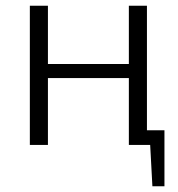

<svg xmlns="http://www.w3.org/2000/svg" viewBox="-20 -505 621 669"><path d="M553 -51V0H452L451 -51ZM553 -5V144H511L503 -5ZM147 -485V0H84V-485ZM438 -282V-233H141V-282ZM492 -485V0H429V-485Z"/></svg>

Font: Exo 2 Light
Style: Regular
Weight: 300
Designer: Natanael Gama
Foundry: Natanael Gama
Version: Version 2.010